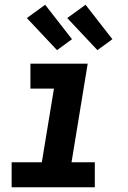

<svg xmlns="http://www.w3.org/2000/svg" viewBox="-20 -788 540 808"><path d="M29 0V-105H156L207 -415H108V-520H349L281 -105H379V0ZM390 -577 263 -712 340 -768 453 -623ZM220 -577 93 -712 170 -768 283 -623Z"/></svg>

Font: Iosevka SS04 Extrabold Oblique
Style: Regular
Weight: 800
Italic angle: -9°
Monospace: yes
Designer: Belleve Invis
Foundry: Belleve Invis
Version: Version 19.0.0; ttfautohint (v1.8.4)